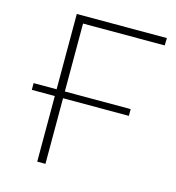

<svg xmlns="http://www.w3.org/2000/svg" viewBox="-105 -790 806 879"><g transform="rotate(15 298.0 -350.0)"><path d="M190 -311H502V-343H190V-665H577L578 -700H151V-343H42V-311H151V0H190Z"/></g></svg>

Font: Montserrat-Alt1 ExtLt
Style: Regular
Weight: 200
Designer: Differentunic
Foundry: Differentunic
Version: Version 7.222